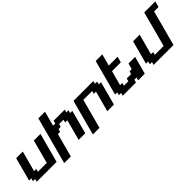

<svg xmlns="http://www.w3.org/2000/svg" viewBox="256 -2297 3844 3844"><g transform="rotate(-45 2178.0 -375.0)"><path d="M125 0H687.5Q715.3 -104 771.2 -312.3Q827.1 -520.5 855 -625H667.5Q645.5 -542 600.8 -375.2Q556.2 -208.5 533.7 -125H283.7L300.3 -187.5H237.8L355 -625H167.5Q145.5 -542 100.8 -375Q56.2 -208 33.7 -125H96.2L79.1 -62.5H141.6Z M777.8 125H965.3Q987.8 42 1032.5 -125Q1077.1 -292 1099.6 -375H1162.1L1178.7 -437.5H1241.2L1257.8 -500H1382.8L1366.2 -437.5H1428.7L1311.5 0H1499Q1521 -83 1565.7 -250Q1610.4 -417 1632.8 -500H1570.3L1587.4 -562.5H1524.9L1541.5 -625H1229L1212.4 -562.5H1149.9L1233.4 -875H1045.9Q1001.5 -708 912.1 -375Q822.8 -42 777.8 125Z M1589.4 125H1776.9Q1804.7 20.5 1860.6 -187.7Q1916.5 -396 1944.3 -500H2194.3L2177.7 -437.5H2240.2L2123 0H2310.5Q2332.5 -83 2377.2 -250Q2421.9 -417 2444.3 -500H2381.8L2398.9 -562.5H2336.4L2353 -625H1790.5Q1756.8 -500 1689.9 -250Q1623 0 1589.4 125Z M2997.1 0H3184.6Q3201.7 -62.5 3235.1 -187.5Q3268.6 -312.5 3285.2 -375H3097.7Q3092.3 -354 3081.1 -312.3Q3069.8 -270.5 3064 -250H3001.5L2984.9 -187.5H2859.9L2843.3 -125H2718.3L2734.9 -187.5H2672.4L2755.9 -500H3005.9Q3011.7 -520.5 3022.9 -562.3Q3034.2 -604 3039.6 -625H2789.6Q2800.8 -667 2823 -750Q2845.2 -833 2856.4 -875H2668.9L2468.3 -125H2530.8L2513.7 -62.5H2576.2L2559.6 0H2934.6L2951.2 -62.5H3013.7Z M3434.6 0H3997.1L4198.2 -750H4323.2Q4329.1 -770.5 4340.1 -812.5Q4351.1 -854.5 4356.4 -875H4043.9L3843.3 -125H3593.3L3609.9 -187.5H3547.4L3664.6 -625H3477.1Q3455.1 -542 3410.4 -375Q3365.7 -208 3343.3 -125H3405.8L3388.7 -62.5H3451.2Z"/></g></svg>

Font: Faithful 32x
Style: SemiboldOblique
Weight: 400
Foundry: Faithful Resource Pack
Version: Version 1.0; January 27, 2023